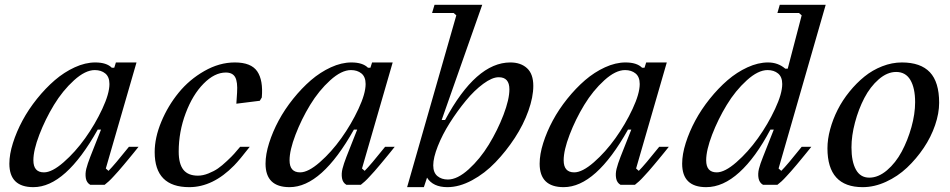

<svg xmlns="http://www.w3.org/2000/svg" viewBox="-20 -770 3960 800"><path d="M356 -116.2 400.9 -230H387.2Q252.9 9.8 119.1 9.8Q19 9.8 19 -87.9Q19 -127 33.9 -174.1Q48.8 -221.2 73.7 -267.6Q98.6 -314 134 -358.2Q169.4 -402.3 208.3 -435.8Q247.1 -469.2 291.3 -489.5Q335.4 -509.8 377 -509.8Q423.8 -509.8 445.8 -487.8H456.1L462.9 -509.8H548.8L420.9 -67.9L432.1 -58.1Q456.5 -82.5 517.1 -158.2H557.1Q554.2 -154.3 538.1 -134.5Q522 -114.7 516.1 -107.7Q510.3 -100.6 495.8 -83.3Q481.4 -65.9 473.4 -57.1Q465.3 -48.3 453.9 -35.6Q442.4 -22.9 433.3 -14.6Q424.3 -6.3 416 0H356Q340.8 -8.8 337.6 -27.6Q334.5 -46.4 339.6 -66.9Q344.7 -87.4 356 -116.2ZM119.1 -102.1Q119.1 -51.8 163.1 -51.8Q196.8 -51.8 245.1 -94Q293.5 -136.2 335 -194.3Q376.5 -252.4 406.2 -316.2Q436 -379.9 436 -419.9Q436 -449.7 418.7 -463.9Q401.4 -478 375 -478Q335.4 -478 288.3 -435.3Q241.2 -392.6 204.8 -332.8Q168.5 -272.9 143.8 -208.5Q119.1 -144 119.1 -102.1Z M958.5 -509.8Q1026.4 -509.8 1051.8 -472.7Q1077.1 -435.5 1070.8 -363.8L1062.5 -350.1L964.8 -337.9L967.8 -383.8Q970.7 -428.7 960 -448.2Q949.2 -467.8 920.9 -467.8Q874 -467.8 828.4 -421.6Q782.7 -375.5 753.7 -298.3Q724.6 -221.2 724.6 -138.2Q724.6 -87.4 744.1 -62.7Q763.7 -38.1 804.7 -38.1Q825.7 -38.1 848.6 -47.4Q871.6 -56.6 888.2 -68.1Q904.8 -79.6 925.8 -99.4Q946.8 -119.1 955.8 -129.4Q964.8 -139.6 980.5 -158.2H1020.5Q978 -103.5 955.6 -80.6Q867.2 9.8 768.6 9.8Q624.5 9.8 624.5 -136.2Q624.5 -196.3 652.1 -262.7Q679.7 -329.1 724.4 -383.8Q769 -438.5 831.5 -474.1Q894 -509.8 958.5 -509.8Z M1423.3 -116.2 1468.3 -230H1454.6Q1320.3 9.8 1186.5 9.8Q1086.4 9.8 1086.4 -87.9Q1086.4 -127 1101.3 -174.1Q1116.2 -221.2 1141.1 -267.6Q1166 -314 1201.4 -358.2Q1236.8 -402.3 1275.6 -435.8Q1314.5 -469.2 1358.6 -489.5Q1402.8 -509.8 1444.3 -509.8Q1491.2 -509.8 1513.2 -487.8H1523.4L1530.3 -509.8H1616.2L1488.3 -67.9L1499.5 -58.1Q1523.9 -82.5 1584.5 -158.2H1624.5Q1621.6 -154.3 1605.5 -134.5Q1589.4 -114.7 1583.5 -107.7Q1577.6 -100.6 1563.2 -83.3Q1548.8 -65.9 1540.8 -57.1Q1532.7 -48.3 1521.2 -35.6Q1509.8 -22.9 1500.7 -14.6Q1491.7 -6.3 1483.4 0H1423.3Q1408.2 -8.8 1405 -27.6Q1401.9 -46.4 1407 -66.9Q1412.1 -87.4 1423.3 -116.2ZM1186.5 -102.1Q1186.5 -51.8 1230.5 -51.8Q1264.2 -51.8 1312.5 -94Q1360.8 -136.2 1402.3 -194.3Q1443.8 -252.4 1473.6 -316.2Q1503.4 -379.9 1503.4 -419.9Q1503.4 -449.7 1486.1 -463.9Q1468.8 -478 1442.4 -478Q1402.8 -478 1355.7 -435.3Q1308.6 -392.6 1272.2 -332.8Q1235.8 -272.9 1211.2 -208.5Q1186.5 -144 1186.5 -102.1Z M1844.2 9.8Q1784.2 9.8 1759.3 -29.8L1746.1 9.8H1676.3L1881.3 -706.1L1870.1 -715.8H1780.3L1790.5 -750H1989.3L1820.3 -270H1834.5Q1963.4 -509.8 2106.4 -509.8Q2149.9 -509.8 2176 -485.8Q2202.1 -461.9 2202.1 -412.1Q2202.1 -365.7 2181.6 -308.1Q2161.1 -250.5 2125 -195.3Q2088.9 -140.1 2044.4 -93.8Q2000 -47.4 1946.8 -18.8Q1893.6 9.8 1844.2 9.8ZM2102.5 -397.9Q2102.5 -448.2 2058.1 -448.2Q2030.8 -448.2 1993.7 -420.9Q1956.5 -393.6 1920.9 -350.3Q1885.3 -307.1 1854.2 -258.1Q1823.2 -209 1804.2 -160.9Q1785.2 -112.8 1785.2 -81.1Q1785.2 -50.8 1802.5 -36.4Q1819.8 -22 1846.2 -22Q1885.7 -22 1932.9 -64.7Q1980 -107.4 2016.6 -167.2Q2053.2 -227.1 2077.9 -291.5Q2102.5 -356 2102.5 -397.9Z M2565.4 -116.2 2610.4 -230H2596.7Q2462.4 9.8 2328.6 9.8Q2228.5 9.8 2228.5 -87.9Q2228.5 -127 2243.4 -174.1Q2258.3 -221.2 2283.2 -267.6Q2308.1 -314 2343.5 -358.2Q2378.9 -402.3 2417.7 -435.8Q2456.5 -469.2 2500.7 -489.5Q2544.9 -509.8 2586.4 -509.8Q2633.3 -509.8 2655.3 -487.8H2665.5L2672.4 -509.8H2758.3L2630.4 -67.9L2641.6 -58.1Q2666 -82.5 2726.6 -158.2H2766.6Q2763.7 -154.3 2747.6 -134.5Q2731.4 -114.7 2725.6 -107.7Q2719.7 -100.6 2705.3 -83.3Q2690.9 -65.9 2682.9 -57.1Q2674.8 -48.3 2663.3 -35.6Q2651.9 -22.9 2642.8 -14.6Q2633.8 -6.3 2625.5 0H2565.4Q2550.3 -8.8 2547.1 -27.6Q2543.9 -46.4 2549.1 -66.9Q2554.2 -87.4 2565.4 -116.2ZM2328.6 -102.1Q2328.6 -51.8 2372.6 -51.8Q2406.2 -51.8 2454.6 -94Q2502.9 -136.2 2544.4 -194.3Q2585.9 -252.4 2615.7 -316.2Q2645.5 -379.9 2645.5 -419.9Q2645.5 -449.7 2628.2 -463.9Q2610.8 -478 2584.5 -478Q2544.9 -478 2497.8 -435.3Q2450.7 -392.6 2414.3 -332.8Q2377.9 -272.9 2353.3 -208.5Q2328.6 -144 2328.6 -102.1Z M3159.2 -116.2 3204.1 -230H3189.9Q3128.4 -113.3 3060.5 -51.8Q2992.7 9.8 2922.4 9.8Q2822.3 9.8 2822.3 -87.9Q2822.3 -127 2837.2 -174.1Q2852.1 -221.2 2877 -267.6Q2901.9 -314 2937.3 -358.2Q2972.7 -402.3 3011.5 -435.8Q3050.3 -469.2 3094.5 -489.5Q3138.7 -509.8 3180.2 -509.8Q3221.7 -509.8 3252 -483.9H3262.2L3320.3 -706.1L3309.1 -715.8H3219.2L3229 -750H3420.4L3224.1 -67.9L3235.4 -58.1Q3259.8 -82.5 3320.3 -158.2H3360.4Q3357.4 -154.3 3341.3 -134.5Q3325.2 -114.7 3319.3 -107.7Q3313.5 -100.6 3299.1 -83.3Q3284.7 -65.9 3276.6 -57.1Q3268.6 -48.3 3257.1 -35.6Q3245.6 -22.9 3236.6 -14.6Q3227.5 -6.3 3219.2 0H3159.2Q3144 -8.8 3140.6 -27.3Q3137.2 -45.9 3142.3 -66.7Q3147.5 -87.4 3159.2 -116.2ZM2922.4 -102.1Q2922.4 -51.8 2966.3 -51.8Q3000 -51.8 3048.3 -94Q3096.7 -136.2 3138.2 -194.3Q3179.7 -252.4 3209.5 -316.2Q3239.3 -379.9 3239.3 -419.9Q3239.3 -449.7 3221.9 -463.9Q3204.6 -478 3178.2 -478Q3138.7 -478 3091.6 -435.3Q3044.4 -392.6 3008.1 -332.8Q2971.7 -272.9 2947 -208.5Q2922.4 -144 2922.4 -102.1Z M3427.7 -151.9Q3427.7 -189.9 3439 -231.4Q3450.2 -272.9 3470.2 -312.5Q3490.2 -352.1 3519.3 -387.9Q3548.3 -423.8 3581.8 -450.9Q3615.2 -478 3656 -493.9Q3696.8 -509.8 3737.8 -509.8Q3815.9 -509.8 3854.5 -469Q3893.1 -428.2 3893.1 -341.8Q3893.1 -297.9 3876.2 -248.5Q3859.4 -199.2 3828.9 -153.8Q3798.3 -108.4 3759.3 -71.5Q3720.2 -34.7 3671.6 -12.5Q3623 9.8 3574.7 9.8Q3427.7 9.8 3427.7 -151.9ZM3713.9 -470.2Q3676.8 -470.2 3641.4 -439.5Q3606 -408.7 3581.5 -361.8Q3557.1 -314.9 3542.5 -259.8Q3527.8 -204.6 3527.8 -155.8Q3527.8 -96.7 3546.4 -63.2Q3564.9 -29.8 3602.1 -29.8Q3639.6 -29.8 3675.8 -60.5Q3711.9 -91.3 3737.1 -138.2Q3762.2 -185.1 3777.6 -240.2Q3793 -295.4 3793 -344.2Q3793 -403.3 3773.2 -436.8Q3753.4 -470.2 3713.9 -470.2Z"/></svg>

Font: Happy Times at the IKOB New Game Plus Edition
Style: Italic
Weight: 400
Italic angle: -16°
Designer: Lucas Le Bihan
Foundry: Lucas Le Bihan
Version: Version 1.000;PS 1.0;hotconv 1.0.88;makeotf.lib2.5.647800